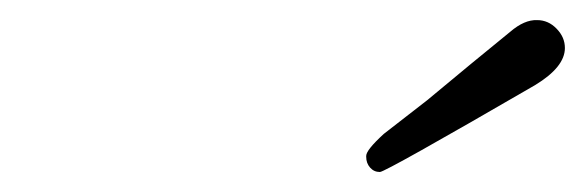

<svg xmlns="http://www.w3.org/2000/svg" viewBox="-20 -671 585 192"><path d="M346.2 -514.2V-515.1Q346.2 -521 363.8 -537.1Q372.6 -543.9 407.2 -570.8Q454.1 -609.9 490.2 -639.2Q504.4 -651.4 517.1 -650.9Q528.3 -650.9 536.6 -642.3Q544.9 -633.8 544.9 -623Q544.9 -604 515.1 -585.9Q365.2 -499 359.9 -499Q354 -499 350.1 -503.4Q346.2 -507.8 346.2 -514.2Z"/></svg>

Font: CMU Classical Serif
Style: Italic
Weight: 500
Italic angle: -14.04°
Version: Version 0.7.0